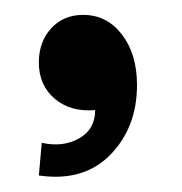

<svg xmlns="http://www.w3.org/2000/svg" viewBox="-20 -144 244 258"><path d="M36.1 47.9Q64.5 54.2 86.2 42Q107.9 29.8 107.9 3.9Q75.2 6.8 53.7 -11.2Q32.2 -29.3 32.2 -60.1Q32.2 -87.9 48.8 -106Q65.4 -124 91.8 -124Q123.5 -124 143.8 -97.7Q164.1 -71.3 164.1 -29.8Q164.1 27.3 128.2 64Q92.3 100.6 32.2 91.8Z"/></svg>

Font: Apfel Grotezk
Style: Regular
Weight: 400
Designer: Luigi Gorlero
Foundry: © 2023, Luigi Gorlero & Collletttivo
Version: Version 2.000;Glyphs 3.2 (3217)